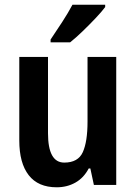

<svg xmlns="http://www.w3.org/2000/svg" viewBox="-20 -786 579 816"><path d="M474 -544V0H379L364 -70H357Q336 -30 300.5 -10Q265 10 221 10Q142 10 102 -41.5Q62 -93 62 -189V-544H184V-220Q184 -95 253 -95Q312 -95 332 -139.5Q352 -184 352 -269V-544ZM427 -756Q413 -737 386.5 -709Q360 -681 331 -653Q302 -625 278 -606H195V-618Q220 -655 245 -693.5Q270 -732 288 -766H427Z"/></svg>

Font: Noto Sans Bengali Condensed SemiBold
Style: Regular
Weight: 600
Width: 3
Designer: Joana Ranito - Universal Thirst; Jelle Bosma - Monotype Design Team
Foundry: Universal Thirst ehf.
Version: Version 3.000; ttfautohint (v1.8.4.7-5d5b)